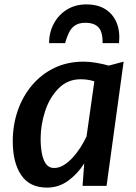

<svg xmlns="http://www.w3.org/2000/svg" viewBox="-20 -844 618 872"><path d="M193.5 8Q114.5 8 76.2 -48.8Q38 -105.5 38 -202Q38 -277 60.8 -342.2Q83.5 -407.5 126 -457.5Q168.5 -507.5 227.5 -535.8Q286.5 -564 360 -564Q386 -564 417.2 -558.8Q448.5 -553.5 474 -546L541.5 -564L464 0H355L362.5 -102Q334 -56 290.8 -24Q247.5 8 193.5 8ZM225.5 -81Q248 -81 269 -93.8Q290 -106.5 309.2 -127.2Q328.5 -148 344.8 -173.5Q361 -199 373 -224L408.5 -474.5Q380.5 -484 346 -484Q287 -484 246 -442.5Q205 -401 184.8 -338.8Q164.5 -276.5 164.5 -213.5Q164.5 -179 170 -148.5Q175.5 -118 188.8 -99.5Q202 -81 225.5 -81ZM372.5 -824Q424.5 -824 459.5 -801.5Q494.5 -779 510.2 -739.5Q526 -700 520.5 -648H446Q447 -697.5 428 -719Q409 -740.5 367.5 -740.5Q338.5 -740.5 320.8 -728.5Q303 -716.5 293 -695.5Q283 -674.5 275.5 -648H203Q203 -697.5 224.8 -737.5Q246.5 -777.5 284.5 -800.8Q322.5 -824 372.5 -824Z"/></svg>

Font: Merriweather Sans Medium
Style: Italic
Weight: 500
Italic angle: -7.5°
Designer: Eben Sorkin
Foundry: Eben Sorkin
Version: Version 2.001